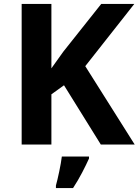

<svg xmlns="http://www.w3.org/2000/svg" viewBox="-20 -734 704 975"><path d="M664 0H492L305 -301L241 -255V0H90V-714H241V-387Q256 -408 271 -429Q286 -450 301 -471L494 -714H662L413 -398ZM432 71Q417 104 397 142.5Q377 181 351 221H264V208Q272 179 281 136Q290 93 294 61H432Z"/></svg>

Font: Noto Sans Bengali
Style: Bold
Weight: 700
Designer: Jelle Bosma - Monotype Design Team
Foundry: Monotype Imaging Inc.
Version: Version 2.003; ttfautohint (v1.8.4.7-5d5b)